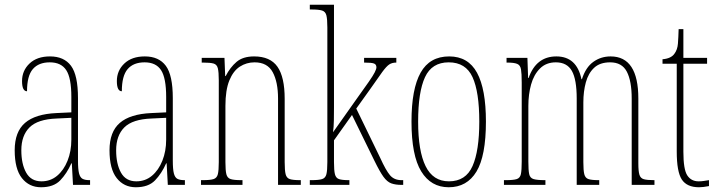

<svg xmlns="http://www.w3.org/2000/svg" viewBox="-20 -780 3031 810"><path d="M153 10Q103 10 72.5 -28.5Q42 -67 42 -146Q42 -224 85.5 -261.5Q129 -299 218 -303L281 -306V-371Q281 -451 259.5 -484Q238 -517 190 -517Q143 -517 118.5 -488.5Q94 -460 94 -395Q73 -395 73 -438Q73 -482 104.5 -512Q136 -542 191 -542Q250 -542 279.5 -502.5Q309 -463 309 -366V-103Q309 -66 313.5 -48.5Q318 -31 328.5 -25.5Q339 -20 358 -20H360V0H288L283 -91H281Q262 -48 234 -19Q206 10 153 10ZM155 -15Q193 -15 221 -38.5Q249 -62 265 -102Q281 -142 281 -191V-283L219 -280Q139 -277 104.5 -242.5Q70 -208 70 -146Q70 -88 90.5 -51.5Q111 -15 155 -15Z M553 10Q503 10 472.5 -28.5Q442 -67 442 -146Q442 -224 485.5 -261.5Q529 -299 618 -303L681 -306V-371Q681 -451 659.5 -484Q638 -517 590 -517Q543 -517 518.5 -488.5Q494 -460 494 -395Q473 -395 473 -438Q473 -482 504.5 -512Q536 -542 591 -542Q650 -542 679.5 -502.5Q709 -463 709 -366V-103Q709 -66 713.5 -48.5Q718 -31 728.5 -25.5Q739 -20 758 -20H760V0H688L683 -91H681Q662 -48 634 -19Q606 10 553 10ZM555 -15Q593 -15 621 -38.5Q649 -62 665 -102Q681 -142 681 -191V-283L619 -280Q539 -277 504.5 -242.5Q470 -208 470 -146Q470 -88 490.5 -51.5Q511 -15 555 -15Z M828 0V-20H836Q867 -20 881 -24.5Q895 -29 899 -45Q903 -61 903 -96V-441Q903 -476 899 -492Q895 -508 881 -512Q867 -516 836 -516H831V-536H927L930 -459H932Q951 -496 978 -519Q1005 -542 1052 -542Q1120 -542 1150.5 -498.5Q1181 -455 1181 -363V-96Q1181 -61 1185 -45Q1189 -29 1202.5 -24.5Q1216 -20 1245 -20H1249V0H1153V-364Q1153 -434 1130.5 -475.5Q1108 -517 1054 -517Q1020 -517 992 -499Q964 -481 947.5 -440.5Q931 -400 931 -333V-96Q931 -61 935 -45Q939 -29 953 -24.5Q967 -20 997 -20H1003V0Z M1287 0V-20H1294Q1325 -20 1339 -24.5Q1353 -29 1357 -45Q1361 -61 1361 -96V-664Q1361 -699 1357 -715Q1353 -731 1339 -735.5Q1325 -740 1294 -740H1287V-760H1389V-373Q1389 -355 1389 -327.5Q1389 -300 1388.5 -272Q1388 -244 1385 -222L1484 -362Q1517 -408 1535.5 -434.5Q1554 -461 1561 -475Q1568 -489 1568 -496Q1568 -508 1558 -512Q1548 -516 1516 -516V-536H1652V-516Q1634 -516 1622 -508Q1610 -500 1592.5 -476Q1575 -452 1541 -403L1483 -322L1584 -114Q1608 -61 1625.5 -40.5Q1643 -20 1674 -20H1681V0H1675Q1648 0 1630.5 -6.5Q1613 -13 1597.5 -34.5Q1582 -56 1560 -101L1465 -295L1389 -188V-96Q1389 -61 1393 -45Q1397 -29 1410 -24.5Q1423 -20 1451 -20H1454V0Z M1873 10Q1798 10 1757 -57Q1716 -124 1716 -267Q1716 -405 1754.5 -473.5Q1793 -542 1875 -542Q1955 -542 1992.5 -473Q2030 -404 2030 -267Q2030 -122 1990 -56Q1950 10 1873 10ZM1874 -15Q1945 -15 1973.5 -79.5Q2002 -144 2002 -267Q2002 -392 1973.5 -454.5Q1945 -517 1873 -517Q1802 -517 1773 -454.5Q1744 -392 1744 -267Q1744 -143 1775.5 -79Q1807 -15 1874 -15Z M2106 0V-20H2115Q2146 -20 2160 -24.5Q2174 -29 2177.5 -45.5Q2181 -62 2181 -98V-432Q2181 -470 2178 -487.5Q2175 -505 2162 -510.5Q2149 -516 2119 -516H2117V-536H2205L2208 -451H2210Q2242 -542 2327 -542Q2413 -542 2433 -446H2435Q2451 -496 2483 -519Q2515 -542 2556 -542Q2673 -542 2673 -364V-91Q2673 -58 2677.5 -43Q2682 -28 2696 -24Q2710 -20 2739 -20H2741V0H2645V-364Q2645 -438 2624.5 -477.5Q2604 -517 2554 -517Q2511 -517 2486.5 -494Q2462 -471 2451.5 -432.5Q2441 -394 2441 -348V-96Q2441 -61 2445 -45Q2449 -29 2462.5 -24.5Q2476 -20 2505 -20H2508V0H2413V-364Q2413 -445 2392.5 -481Q2372 -517 2325 -517Q2284 -517 2258 -491Q2232 -465 2220.5 -423.5Q2209 -382 2209 -333V-98Q2209 -62 2212.5 -45.5Q2216 -29 2231 -24.5Q2246 -20 2279 -20H2281V0Z M2929 10Q2878 10 2856.5 -22.5Q2835 -55 2835 -141V-511H2775V-530Q2811 -533 2825 -553Q2838 -570 2840 -596Q2842 -622 2843 -657H2863V-536H2963V-511H2863V-140Q2863 -65 2879.5 -40Q2896 -15 2927 -15Q2939 -15 2948.5 -16.5Q2958 -18 2971 -20V5Q2946 10 2929 10Z"/></svg>

Font: Noto Serif Tamil ExtraCondensed Thin
Style: Regular
Weight: 100
Width: 2
Designer: Indian Type Foundry, Tom Grace, and the Monotype Design Team
Foundry: Monotype Imaging Inc.
Version: Version 2.004; ttfautohint (v1.8.4.7-5d5b)